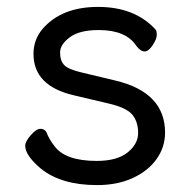

<svg xmlns="http://www.w3.org/2000/svg" viewBox="-20 -512 550 556"><path d="M261 24Q157 24 98 -24Q53 -62 53 -90Q53 -102 69 -120.5Q85 -139 97 -139Q110 -139 115 -128Q122 -109 137 -90Q168 -46 260 -46Q319 -46 349.5 -70.5Q380 -95 380 -127Q380 -159 363.5 -179.5Q347 -200 295.5 -212Q244 -224 194 -236Q77 -263 77 -356Q77 -397 103 -428Q158 -492 264 -492Q370 -492 430 -427Q434 -423 434 -411Q434 -399 422 -381Q410 -363 399 -363Q387 -363 375 -379Q345 -425 266 -425Q210 -425 182 -404Q154 -383 154 -360Q154 -336 166 -323.5Q178 -311 217 -302L313 -279Q458 -245 458 -128Q458 -86 433.5 -51.5Q409 -17 364.5 3.5Q320 24 261 24Z"/></svg>

Font: LXGW WenKai TC
Style: Bold
Weight: 700
Designer: LXGW / Fontworks Inc.
Foundry: LXGW / Fontworks Inc.
Version: Version 1.330;April 28, 2024